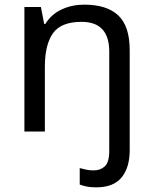

<svg xmlns="http://www.w3.org/2000/svg" viewBox="-20 -566 658 826"><path d="M394 240Q370 240 353 236.5Q336 233 323 228V157Q337 161 351 164Q365 167 383 167Q412 167 431 149.5Q450 132 450 83V-344Q450 -472 331 -472Q242 -472 207.5 -422.5Q173 -373 173 -279V0H85V-536H156L170 -463H175Q201 -505 245.5 -525.5Q290 -546 342 -546Q440 -546 489 -499.5Q538 -453 538 -350V80Q538 155 503 197.5Q468 240 394 240Z"/></svg>

Font: Noto Sans Lydian
Style: Regular
Weight: 400
Designer: Monotype Design Team
Foundry: Monotype Imaging Inc.
Version: Version 2.002; ttfautohint (v1.8.4.7-5d5b)